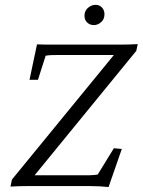

<svg xmlns="http://www.w3.org/2000/svg" viewBox="-20 -754 578 778"><path d="M419.9 3.9Q402.3 2 383.8 1Q365.2 0 343.8 0H88.9Q71.3 0 56.6 0.5Q42 1 22.5 2L28.3 -26.4L463.9 -558.6L461.9 -531.2H221.7Q204.1 -531.2 190.4 -530.8Q176.8 -530.3 165 -528.3L133.8 -430.7H99.6L129.9 -574.2Q151.4 -573.2 168 -573.2Q184.6 -573.2 203.1 -573.2H465.8Q483.4 -573.2 502 -573.7Q520.5 -574.2 538.1 -575.2L532.2 -547.9L95.7 -13.7L99.6 -43.9H343.8Q352.5 -43.9 361.8 -44.9Q371.1 -45.9 376 -46.9L441.4 -153.3L473.6 -150.4ZM360.4 -652.3Q344.7 -652.3 333.5 -662.6Q322.3 -672.9 322.3 -690.4Q322.3 -710 336.4 -722.2Q350.6 -734.4 367.2 -734.4Q382.8 -734.4 393.1 -723.6Q403.3 -712.9 403.3 -696.3Q403.3 -675.8 389.6 -664.1Q376 -652.3 360.4 -652.3Z"/></svg>

Font: Crimson Pro ExtraLight
Style: Italic
Weight: 250
Italic angle: -12°
Designer: Jacques Le Bailly
Foundry: Baron von Fonthausen
Version: Version 1.003